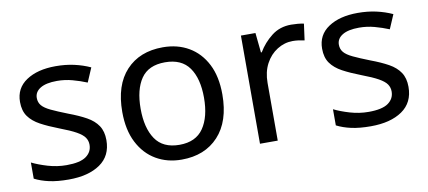

<svg xmlns="http://www.w3.org/2000/svg" viewBox="-56 -737 2089 937"><g transform="rotate(-10 988.0 -268.0)"><path d="M434 -148Q434 -70 376 -30Q318 10 220 10Q164 10 123.5 1Q83 -8 52 -24V-104Q84 -88 129.5 -74.5Q175 -61 222 -61Q289 -61 319 -82.5Q349 -104 349 -140Q349 -160 338 -176Q327 -192 298.5 -208Q270 -224 217 -244Q165 -264 128 -284Q91 -304 71 -332Q51 -360 51 -404Q51 -472 106.5 -509Q162 -546 252 -546Q301 -546 343.5 -536.5Q386 -527 423 -510L393 -440Q359 -454 322 -464Q285 -474 246 -474Q192 -474 163.5 -456.5Q135 -439 135 -409Q135 -387 148 -371.5Q161 -356 191.5 -341.5Q222 -327 273 -307Q324 -288 360 -268Q396 -248 415 -219.5Q434 -191 434 -148Z M1030 -269Q1030 -136 962.5 -63Q895 10 780 10Q709 10 653.5 -22.5Q598 -55 566 -117.5Q534 -180 534 -269Q534 -402 601 -474Q668 -546 783 -546Q856 -546 911.5 -513.5Q967 -481 998.5 -419.5Q1030 -358 1030 -269ZM625 -269Q625 -174 662.5 -118.5Q700 -63 782 -63Q863 -63 901 -118.5Q939 -174 939 -269Q939 -364 901 -418Q863 -472 781 -472Q699 -472 662 -418Q625 -364 625 -269Z M1419 -546Q1434 -546 1451.5 -544.5Q1469 -543 1482 -540L1471 -459Q1458 -462 1442.5 -464Q1427 -466 1413 -466Q1372 -466 1336 -443.5Q1300 -421 1278.5 -380.5Q1257 -340 1257 -286V0H1169V-536H1241L1251 -438H1255Q1281 -482 1322 -514Q1363 -546 1419 -546Z M1931 -148Q1931 -70 1873 -30Q1815 10 1717 10Q1661 10 1620.5 1Q1580 -8 1549 -24V-104Q1581 -88 1626.5 -74.5Q1672 -61 1719 -61Q1786 -61 1816 -82.5Q1846 -104 1846 -140Q1846 -160 1835 -176Q1824 -192 1795.5 -208Q1767 -224 1714 -244Q1662 -264 1625 -284Q1588 -304 1568 -332Q1548 -360 1548 -404Q1548 -472 1603.5 -509Q1659 -546 1749 -546Q1798 -546 1840.5 -536.5Q1883 -527 1920 -510L1890 -440Q1856 -454 1819 -464Q1782 -474 1743 -474Q1689 -474 1660.5 -456.5Q1632 -439 1632 -409Q1632 -387 1645 -371.5Q1658 -356 1688.5 -341.5Q1719 -327 1770 -307Q1821 -288 1857 -268Q1893 -248 1912 -219.5Q1931 -191 1931 -148Z"/></g></svg>

Font: Noto Sans Tifinagh APT
Style: Regular
Weight: 400
Designer: JamraPatel
Foundry: JamraPatel LLC
Version: Version 2.006; ttfautohint (v1.8.4.7-5d5b)